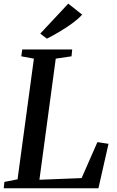

<svg xmlns="http://www.w3.org/2000/svg" viewBox="-25 -1008 626 1028"><path d="M-5 0 -1.5 -34 69 -48 156.5 -694 89 -706.5 94 -743H361.5L358 -706.5L273.5 -694L186 -45.5L412 -54.5L496.5 -247L556 -238L502 0ZM226 -801 190.5 -828 340.5 -988.5 415 -929.5Q391 -904 357.5 -880Q324 -856 289.5 -835.8Q255 -815.5 226 -801Z"/></svg>

Font: Merriweather 60pt Medium
Style: Italic
Weight: 500
Italic angle: -7.8°
Version: Version 2.101